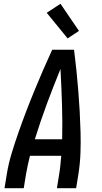

<svg xmlns="http://www.w3.org/2000/svg" viewBox="-20 -999 540 1019"><path d="M4 0 16 -74Q25 -130 42 -186Q59 -242 78.5 -297.5Q98 -353 119 -408Q140 -463 162.5 -517.5Q185 -572 208.5 -626.5Q232 -681 257 -735H373Q380 -681 385.5 -626.5Q391 -572 395.5 -517.5Q400 -463 403 -408Q406 -353 407.5 -297.5Q409 -242 407 -186Q405 -130 396 -74L384 0H282L294 -74Q298 -98 300.5 -123Q303 -148 305 -172H139Q133 -148 127.5 -123Q122 -98 118 -74L106 0ZM165 -260H310Q312 -354 309 -447Q306 -540 301 -633Q263 -540 228.5 -447Q194 -354 165 -260ZM339 -795 228 -931 301 -979 399 -835Z"/></svg>

Font: Iosevka Curly Semibold
Style: Italic
Weight: 600
Italic angle: -9°
Monospace: yes
Designer: Belleve Invis
Foundry: Belleve Invis
Version: Version 22.1.2; ttfautohint (v1.8.4)